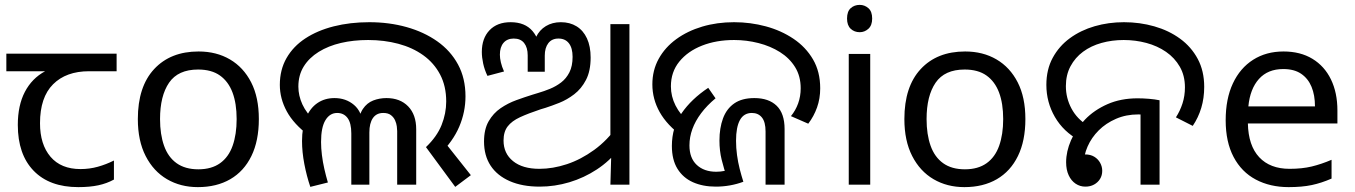

<svg xmlns="http://www.w3.org/2000/svg" viewBox="-20 -757 5553 787"><path d="M301 10Q183 10 118 -57Q53 -124 53 -245Q53 -325 82 -380.5Q111 -436 165 -465H6V-537H458V-465H345Q251 -465 197.5 -411.5Q144 -358 144 -252Q144 -165 187 -114.5Q230 -64 310 -64Q347 -64 381 -73.5Q415 -83 447 -99V-21Q418 -5 383 2.5Q348 10 301 10Z M1041 -269Q1041 -180 1010.5 -117.5Q980 -55 924 -22.5Q868 10 791 10Q720 10 664.5 -22.5Q609 -55 577 -117.5Q545 -180 545 -269Q545 -402 612 -474Q679 -546 794 -546Q867 -546 922.5 -513.5Q978 -481 1009.5 -419.5Q1041 -358 1041 -269ZM636 -269Q636 -206 652.5 -159.5Q669 -113 704 -88Q739 -63 793 -63Q847 -63 882 -88Q917 -113 933.5 -159.5Q950 -206 950 -269Q950 -333 933 -378Q916 -423 881.5 -447.5Q847 -472 792 -472Q710 -472 673 -418Q636 -364 636 -269Z M1726 -154Q1771 -197 1790 -244.5Q1809 -292 1809 -341Q1809 -404 1784 -451.5Q1759 -499 1715 -530.5Q1671 -562 1613 -577.5Q1555 -593 1489 -593Q1429 -593 1377.5 -581Q1326 -569 1286.5 -544.5Q1247 -520 1225 -484.5Q1203 -449 1203 -402Q1203 -365 1219.5 -329Q1236 -293 1273 -258L1247 -201Q1184 -248 1155.5 -300.5Q1127 -353 1127 -409Q1127 -471 1154.5 -519Q1182 -567 1231.5 -599.5Q1281 -632 1348 -649Q1415 -666 1494 -666Q1575 -666 1646.5 -646Q1718 -626 1772.5 -587.5Q1827 -549 1857.5 -492.5Q1888 -436 1888 -362Q1888 -298 1862.5 -238Q1837 -178 1781 -123L1795 -184L1910 -39L1846 9ZM1252 9Q1237 -35 1227.5 -84.5Q1218 -134 1218 -179Q1218 -235 1234.5 -274.5Q1251 -314 1281 -334.5Q1311 -355 1351 -355Q1398 -355 1431 -327Q1464 -299 1469 -243H1447Q1451 -286 1467.5 -310.5Q1484 -335 1509.5 -345Q1535 -355 1564 -355Q1620 -355 1653 -321Q1686 -287 1686 -227V0H1608V-220Q1608 -227 1606.5 -239Q1605 -251 1599.5 -263.5Q1594 -276 1582.5 -285Q1571 -294 1551 -294Q1523 -294 1508.5 -273Q1494 -252 1494 -214V0H1420V-210Q1420 -253 1404.5 -273.5Q1389 -294 1362 -294Q1332 -294 1314 -264.5Q1296 -235 1296 -175Q1296 -150 1299.5 -121.5Q1303 -93 1309.5 -64.5Q1316 -36 1324 -9L1252 9Z M2192 8Q2121 8 2069.5 -14.5Q2018 -37 1991 -78Q1964 -119 1964 -177Q1964 -227 1983 -260Q2002 -293 2032 -313.5Q2062 -334 2096.5 -346.5Q2131 -359 2163 -369L2186 -376Q2210 -383 2234.5 -393Q2259 -403 2280 -419Q2301 -435 2314 -460.5Q2327 -486 2327 -524Q2327 -560 2312 -579.5Q2297 -599 2269 -599Q2242 -599 2227.5 -580Q2213 -561 2213 -529V-463H2143V-530Q2143 -562 2128.5 -580.5Q2114 -599 2086 -599Q2059 -599 2044 -581.5Q2029 -564 2029 -533Q2029 -519 2033 -501.5Q2037 -484 2046 -464L1978 -446Q1966 -471 1960.5 -496.5Q1955 -522 1955 -544Q1955 -600 1986.5 -633Q2018 -666 2073 -666Q2132 -666 2163 -629.5Q2194 -593 2194 -534H2163Q2163 -575 2177 -604.5Q2191 -634 2217.5 -650Q2244 -666 2279 -666Q2316 -666 2343.5 -649Q2371 -632 2386 -599.5Q2401 -567 2401 -521Q2401 -466 2382 -429.5Q2363 -393 2333.5 -370.5Q2304 -348 2272.5 -335.5Q2241 -323 2216 -315L2196 -309Q2145 -292 2111.5 -276.5Q2078 -261 2061 -239Q2044 -217 2044 -181Q2044 -128 2083 -96.5Q2122 -65 2191 -65Q2246 -65 2303.5 -84Q2361 -103 2415.5 -142.5Q2470 -182 2512 -242L2517 -146Q2479 -97 2426.5 -62.5Q2374 -28 2314 -10Q2254 8 2192 8ZM2486 -143 2482 -175V-658H2560V0H2482Z M2914 8Q2861 8 2820.5 -10Q2780 -28 2757 -65Q2734 -102 2734 -159Q2734 -235 2774 -293Q2814 -351 2883 -397L2913 -354Q2878 -325 2854 -293Q2830 -261 2818 -228Q2806 -195 2806 -161Q2806 -109 2836 -81Q2866 -53 2916 -53Q2933 -53 2950 -56.5Q2967 -60 2983 -69L2961 -25Q2947 -66 2938 -102.5Q2929 -139 2929 -181Q2929 -232 2943.5 -271.5Q2958 -311 2989.5 -333Q3021 -355 3072 -355Q3131 -355 3163.5 -323.5Q3196 -292 3196 -228V0H3118V-218Q3118 -257 3103 -275.5Q3088 -294 3062 -294Q3029 -294 3013 -265Q2997 -236 2997 -180Q2997 -151 3001 -121.5Q3005 -92 3012 -64.5Q3019 -37 3027 -12Q3000 -2 2971.5 3Q2943 8 2914 8ZM2778 -197Q2714 -244 2684 -297.5Q2654 -351 2654 -411Q2654 -469 2680 -516Q2706 -563 2752 -596.5Q2798 -630 2858.5 -648Q2919 -666 2989 -666Q3056 -666 3119 -649Q3182 -632 3232.5 -598Q3283 -564 3312.5 -513.5Q3342 -463 3342 -395Q3342 -353 3329 -316.5Q3316 -280 3293 -250L3222 -281Q3241 -304 3251.5 -333Q3262 -362 3262 -395Q3262 -445 3239 -482Q3216 -519 3177 -543.5Q3138 -568 3089 -580.5Q3040 -593 2989 -593Q2916 -593 2857.5 -570Q2799 -547 2764.5 -504.5Q2730 -462 2730 -403Q2730 -362 2749 -324.5Q2768 -287 2805 -254L2778 -197Z M3547 -536V0H3459V-536ZM3504 -737Q3524 -737 3539.5 -723.5Q3555 -710 3555 -681Q3555 -653 3539.5 -639Q3524 -625 3504 -625Q3482 -625 3467 -639Q3452 -653 3452 -681Q3452 -710 3467 -723.5Q3482 -737 3504 -737Z M4183 -269Q4183 -180 4152.5 -117.5Q4122 -55 4066 -22.5Q4010 10 3933 10Q3862 10 3806.5 -22.5Q3751 -55 3719 -117.5Q3687 -180 3687 -269Q3687 -402 3754 -474Q3821 -546 3936 -546Q4009 -546 4064.5 -513.5Q4120 -481 4151.5 -419.5Q4183 -358 4183 -269ZM3778 -269Q3778 -206 3794.5 -159.5Q3811 -113 3846 -88Q3881 -63 3935 -63Q3989 -63 4024 -88Q4059 -113 4075.5 -159.5Q4092 -206 4092 -269Q4092 -333 4075 -378Q4058 -423 4023.5 -447.5Q3989 -472 3934 -472Q3852 -472 3815 -418Q3778 -364 3778 -269Z M4404 -182Q4339 -217 4304 -277.5Q4269 -338 4269 -409Q4269 -472 4295 -520Q4321 -568 4365.5 -600.5Q4410 -633 4467 -649.5Q4524 -666 4587 -666Q4652 -666 4711.5 -649Q4771 -632 4817 -598.5Q4863 -565 4889.5 -515.5Q4916 -466 4916 -401Q4916 -355 4904 -315Q4892 -275 4869 -241L4800 -276Q4817 -302 4827 -333Q4837 -364 4837 -399Q4837 -447 4816 -483.5Q4795 -520 4759.5 -544.5Q4724 -569 4679 -581Q4634 -593 4586 -593Q4538 -593 4495 -581Q4452 -569 4419.5 -545Q4387 -521 4368 -485.5Q4349 -450 4349 -404Q4349 -355 4372 -312Q4395 -269 4438 -243L4404 -182ZM4429 8Q4407 8 4389 -4Q4371 -16 4360.5 -38.5Q4350 -61 4350 -92Q4350 -136 4370 -182Q4390 -228 4427.5 -267Q4465 -306 4519.5 -330Q4574 -354 4643 -354Q4665 -354 4689.5 -352Q4714 -350 4733 -346V0H4655V-310L4700 -283Q4685 -286 4671.5 -287Q4658 -288 4646 -288Q4596 -288 4554.5 -270Q4513 -252 4483.5 -222.5Q4454 -193 4438 -156.5Q4422 -120 4422 -84Q4422 -69 4429 -56.5Q4436 -44 4444 -33L4386 -96Q4388 -106 4394.5 -112Q4401 -118 4410 -121Q4419 -124 4428 -124Q4450 -124 4465.5 -114.5Q4481 -105 4489.5 -89.5Q4498 -74 4498 -57Q4498 -38 4489 -23.5Q4480 -9 4464.5 -0.5Q4449 8 4429 8Z M5241 -546Q5310 -546 5359.5 -516Q5409 -486 5435.5 -431.5Q5462 -377 5462 -304V-251H5095Q5097 -160 5141.5 -112.5Q5186 -65 5266 -65Q5317 -65 5356.5 -74.5Q5396 -84 5438 -102V-25Q5397 -7 5357 1.5Q5317 10 5262 10Q5186 10 5127.5 -21Q5069 -52 5036.5 -113.5Q5004 -175 5004 -264Q5004 -352 5033.5 -415Q5063 -478 5116.5 -512Q5170 -546 5241 -546ZM5240 -474Q5177 -474 5140.5 -433.5Q5104 -393 5097 -321H5370Q5370 -367 5356 -401Q5342 -435 5313.5 -454.5Q5285 -474 5240 -474Z"/></svg>

Font: oriya25
Style: Book
Weight: 400
Designer: Jelle Bosma - Monotype Design Team
Foundry: Monotype Imaging Inc.
Version: Version 2.003